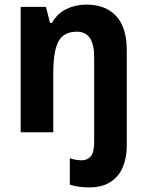

<svg xmlns="http://www.w3.org/2000/svg" viewBox="-20 -576 640 836"><path d="M367 240Q346 240 323.5 237Q301 234 284 228V113Q311 122 336 122Q360 122 375 105Q390 88 390 42V-328Q390 -438 315 -438Q257 -438 234.5 -395.5Q212 -353 212 -259V0H70V-546H180L198 -476H206Q229 -517 269 -536.5Q309 -556 356 -556Q439 -556 485.5 -506.5Q532 -457 532 -356V59Q532 109 515.5 150Q499 191 462.5 215.5Q426 240 367 240Z"/></svg>

Font: Noto Sans SemiCondensed
Style: Bold
Weight: 700
Width: 4
Designer: Monotype Design Team
Foundry: Monotype Imaging Inc.
Version: Version 2.013; ttfautohint (v1.8.4.7-5d5b)